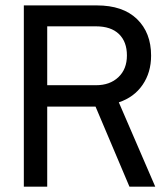

<svg xmlns="http://www.w3.org/2000/svg" viewBox="-20 -701 627 721"><path d="M343.6 -680.7Q441.4 -680.7 494.4 -629.5Q547.4 -578.2 547.4 -492.2Q547.4 -428.8 515.4 -382.3Q483.5 -335.8 426.2 -316.7L563 0H466.1L338.8 -300.6H157.3V0H69.5V-680.7ZM157.3 -381H340.6Q392.7 -381 424.6 -411.2Q456.6 -441.4 456.6 -492.8Q456.6 -544.3 426.6 -573.2Q396.6 -602.1 340.6 -602.1H157.3Z"/></svg>

Font: Puralecka Narrow
Style: Regular
Weight: 400
Designer: Hector Gatti, Marcela Romero, Pablo Cosgaya and Nicolas Silva
Version: Version 1.004;PS 001.004;hotconv 1.0.70;makeotf.lib2.5.58329